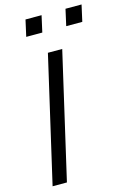

<svg xmlns="http://www.w3.org/2000/svg" viewBox="-137 -996 717 1062"><g transform="rotate(-15 221.0 -465.0)"><path d="M27 0 193 -720H275L109 0ZM329 -836 350 -930H442L421 -836ZM100 -836 121 -930H213L192 -836Z"/></g></svg>

Font: Instrument Sans
Style: Italic
Weight: 400
Italic angle: -13°
Designer: Rodrigo Fuenzalida
Foundry: fragTYPE
Version: Version 1.000;gftools[0.9.28]